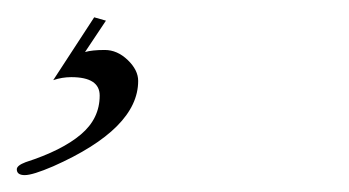

<svg xmlns="http://www.w3.org/2000/svg" viewBox="-87 -29 407 224"><path d="M29.3 82.5Q29.3 61 -3.9 61Q-14.6 61 -24.9 64.5L22.9 -8.8L36.6 -4.9L12.2 31.7Q20.5 29.3 35.2 29.3Q49.8 29.3 62 41Q74.2 52.7 74.2 65.4Q74.2 121.1 -24.9 165Q-48.8 175.3 -58.1 175.3Q-67.4 175.3 -67.4 168.5Q-67.4 164.1 -57.1 160.2Q-14.6 146.5 7.3 127.9Q29.3 109.4 29.3 82.5Z"/></svg>

Font: PinyonScript
Style: Regular
Weight: 400
Designer: Nicole Fally
Foundry: Nicole Fally
Version: Version 1.005